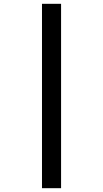

<svg xmlns="http://www.w3.org/2000/svg" viewBox="-20 -843 540 1006"><path d="M200 143V-823H300V143Z"/></svg>

Font: Iosevka Curly Slab Semibold
Style: Regular
Weight: 600
Monospace: yes
Designer: Belleve Invis
Foundry: Belleve Invis
Version: Version 22.1.2; ttfautohint (v1.8.4)